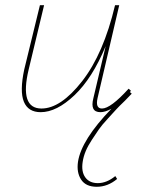

<svg xmlns="http://www.w3.org/2000/svg" viewBox="-20 -427 551 736"><path d="M355 275Q389 275 422 248L429 259Q393 289 351 289Q309 289 291 261.5Q273 234 279 193Q292 109 407 -10Q383 3 365 3Q324 3 338 -51L385 -250Q334 -127 265.5 -62Q197 3 136 3Q88 3 71.5 -37Q55 -77 73 -161L133 -407H149L90 -161Q54 -11 139 -11Q213 -11 295 -116Q377 -221 421 -407H437L354 -51Q345 -11 371 -11Q404 -11 473 -87L482 -79Q482 -78 480 -76.5Q478 -75 478 -74L485 -68L460 -42Q434 -17 426 -8Q418 1 394 27Q370 53 359 69Q348 85 332.5 108.5Q317 132 308.5 152.5Q300 173 297 193Q291 231 307 253Q323 275 355 275Z"/></svg>

Font: EauTestInfant Thin
Style: Italic
Weight: 250
Italic angle: -12°
Designer: Christian Thalmann (Catharsis Fonts)
Version: Version 0.001;PS 000.001;hotconv 1.0.88;makeotf.lib2.5.64775